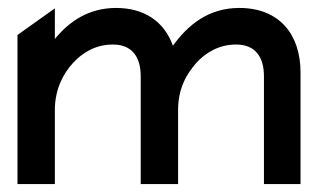

<svg xmlns="http://www.w3.org/2000/svg" viewBox="-20 -463 805 483"><path d="M24 0H118V-186C118 -237 138 -277 164 -305C187 -330 220 -351 264 -351C312 -351 334 -320 334 -271V0H428V-186C428 -212 433 -236 442 -256C450 -275 462 -291 474 -305C497 -330 530 -351 574 -351C622 -351 644 -320 644 -271V0H736V-281C736 -376 683 -443 582 -443C503 -443 452 -399 415 -348C394 -407 345 -443 272 -443C203 -443 154 -409 118 -365V-442L24 -375Z"/></svg>

Font: Charger Pro
Style: ExBd
Weight: 400
Designer: Jasper
Foundry: Cannot Into Space Fonts
Version: Version 1.09